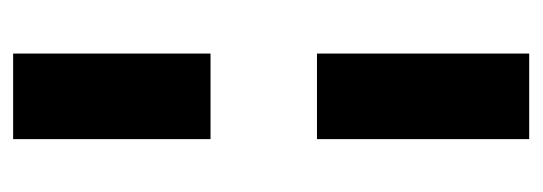

<svg xmlns="http://www.w3.org/2000/svg" viewBox="-280 -450 806 285"><g transform="rotate(90 122.5 -307.0)"><path d="M59 -375H186V-690H59ZM59 76H186V-217H59Z"/></g></svg>

Font: Decalotype
Style: Bold
Weight: 700
Designer: Alfredo Marco Pradil
Foundry: Alfredo Marco Pradil
Version: Version 1.0